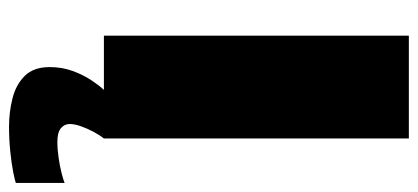

<svg xmlns="http://www.w3.org/2000/svg" viewBox="-270 -445 925 425"><g transform="rotate(90 192.5 -232.5)"><path d="M59 0H286.5V-675H59ZM260.5 210Q289.5 210 315.8 207.2Q342 204.5 360.8 200.8Q379.5 197 385 195V87Q379 89.5 363.8 93.5Q348.5 97.5 329.8 100.2Q311 103 294 103Q273 103 263.8 95.2Q254.5 87.5 254.5 75.5Q254.5 65 259.5 50.8Q264.5 36.5 272.2 22.2Q280 8 286.5 0H179Q169.5 10 157.5 28Q145.5 46 137 69.5Q128.5 93 128.5 120Q128.5 155.5 147.8 175Q167 194.5 197.2 202.2Q227.5 210 260.5 210Z"/></g></svg>

Font: Anybody Thin Black
Style: Regular
Weight: 900
Version: Version 1.113;gftools[0.9.25]